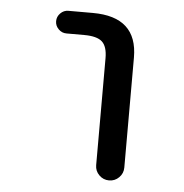

<svg xmlns="http://www.w3.org/2000/svg" viewBox="-44 -589 587 611"><g transform="rotate(5 250.0 -284.0)"><path d="M150.4 -474.6Q135.7 -474.6 125 -485.4Q114.3 -496.1 114.3 -510.7Q114.3 -525.4 125 -536.1Q135.7 -546.9 150.4 -546.9H228.5Q371.1 -546.9 371.1 -417V-65.4Q371.1 -46.9 357.9 -33.7Q344.7 -20.5 326.2 -20.5Q307.6 -20.5 294.4 -33.7Q281.2 -46.9 281.2 -65.4V-407.2Q281.2 -444.3 264.6 -459.5Q248 -474.6 207 -474.6Z"/></g></svg>

Font: Rounded-X Mgen+ 2m regular
Style: Regular
Weight: 400
Designer: [Source Han Sans]
Ryoko NISHIZUKA  (kana & ideographs); Paul D. Hunt (Latin, Greek & Cyrillic); Wenlong ZHANG  (bopomofo
Version: Version 1.059.20150602